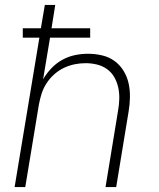

<svg xmlns="http://www.w3.org/2000/svg" viewBox="-20 -755 640 775"><path d="M39 0 139 -603H72V-641H145L161 -735H203L188 -641H344V-603H182L154 -435Q168 -459 187.5 -479.5Q207 -500 231.5 -513.5Q256 -527 282.5 -532.5Q309 -538 335 -538Q364 -538 392 -531.5Q420 -525 442 -509Q464 -493 478.5 -469.5Q493 -446 499 -419Q505 -392 504.5 -362.5Q504 -333 499 -304L449 0H406L457 -311Q461 -334 461.5 -357.5Q462 -381 457 -403Q452 -425 441 -444Q430 -463 412 -476Q394 -489 371.5 -494.5Q349 -500 326 -500Q303 -500 281 -495.5Q259 -491 238 -481Q217 -471 199 -455Q181 -439 168 -419Q155 -399 148 -377Q141 -355 137 -333L82 0Z"/></svg>

Font: Iosevka Curly XLtEx
Style: Italic
Weight: 200
Width: 7
Italic angle: -9°
Monospace: yes
Designer: Belleve Invis
Foundry: Belleve Invis
Version: Version 11.1.0; ttfautohint (v1.8.3)